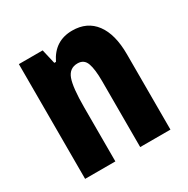

<svg xmlns="http://www.w3.org/2000/svg" viewBox="-133 -678 780 797"><g transform="rotate(-30 257.0 -280.0)"><path d="M314 -560Q385 -560 423.5 -508.5Q462 -457 462 -361V0H317V-316Q317 -373 306.5 -402Q296 -431 265 -431Q226 -431 212 -392.5Q198 -354 198 -258V0H53V-550H167L183 -481H191Q229 -560 314 -560Z"/></g></svg>

Font: Noto Sans Lao ExtraCondensed ExtraBold
Style: Regular
Weight: 800
Width: 2
Designer: Monotype Design Team
Foundry: Monotype Imaging Inc.
Version: Version 2.003; ttfautohint (v1.8.4.7-5d5b)